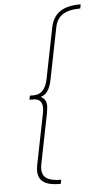

<svg xmlns="http://www.w3.org/2000/svg" viewBox="-59 -778 493 941"><g transform="rotate(-5 187.5 -308.0)"><path d="M140 -307Q154 -301 161 -289.5Q168 -278 168 -259Q168 -252 164 -226L114 24Q112 32 112 46Q112 77 134.5 91.5Q157 106 205 106L201 126H196Q143 126 117 108Q91 90 91 53Q91 41 94 24L144 -226Q147 -241 147 -253Q147 -298 103 -298H84L88 -318H107Q161 -318 176 -390L226 -640Q236 -692 271.5 -717Q307 -742 370 -742H375L371 -722Q315 -722 284.5 -702Q254 -682 246 -640L196 -390Q189 -353 175.5 -333Q162 -313 140 -307Z"/></g></svg>

Font: TypoPRO Montserrat
Style: Italic
Weight: 250
Italic angle: -11.3°
Designer: Julieta Ulanovsky
Foundry: Julieta Ulanovsky
Version: Version 6.001